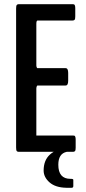

<svg xmlns="http://www.w3.org/2000/svg" viewBox="-20 -722 407 913"><path d="M68.8 0Q62.5 0 59.6 -3.7Q56.6 -7.3 56.6 -20.5V-681.6Q56.6 -694.3 59.6 -698.2Q62.5 -702.1 68.8 -702.1H325.7Q329.6 -702.1 332 -701.2Q334.5 -700.2 336.2 -695.8Q337.9 -691.4 337.9 -682.6V-644Q337.9 -631.8 335 -628.2Q332 -624.5 325.7 -624.5H158.7Q152.8 -624.5 152.8 -608.4V-411.1Q152.8 -406.7 154.5 -402.3Q156.2 -397.9 157.7 -397.9H292Q304.2 -397.9 304.2 -375.5V-337.9Q304.2 -315.4 292 -315.4H158.2Q156.2 -315.4 154.5 -310.5Q152.8 -305.7 152.8 -300.8V-77.6H327.1Q331.5 -77.6 334 -76.7Q336.4 -75.7 338.1 -71.3Q339.8 -66.9 339.8 -58.1V-19.5Q339.8 -7.3 336.7 -3.7Q333.5 0 327.1 0ZM320.8 170.9Q320.8 170.9 295.4 170.9Q243.7 169.9 215.6 145.3Q187.5 120.6 187.5 88.9Q187.5 40 217.5 12.9Q247.6 -14.2 298.3 -18.1L297.4 0Q257.3 8.3 257.3 61.5Q257.3 128.4 314.9 128.4Q328.6 127.9 328.6 133.3V162.6Q328.6 170.9 320.8 170.9Z"/></svg>

Font: BenchNine
Style: Bold
Weight: 700
Version: Version 1 ; ttfautohint (v0.92.18-e454-dirty) -l 8 -r 50 -G 